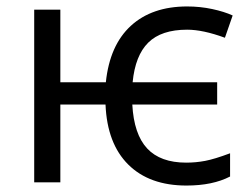

<svg xmlns="http://www.w3.org/2000/svg" viewBox="-20 -565 776 595"><path d="M558 10Q443 10 377.5 -55Q312 -120 307 -241H167V0H86V-535H167V-310H308Q320 -425 385.5 -485Q451 -545 560 -545Q600 -545 637.5 -537Q675 -529 701 -517L677 -448Q609 -473 560 -473Q480 -473 439.5 -433Q399 -393 391 -310H653V-241H390Q395 -149 436 -105Q477 -61 557 -61Q587 -61 616 -66.5Q645 -72 693 -90V-18Q639 10 558 10Z"/></svg>

Font: Stephens Clock
Style: Regular
Weight: 400
Designer: Peter Wiegel (catfonts.de) with slight modifications by DT1.org
Version: Version 0.9.1